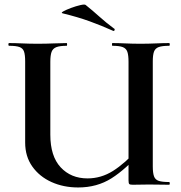

<svg xmlns="http://www.w3.org/2000/svg" viewBox="-20 -815 798 847"><path d="M547 -542Q547 -571 542 -586Q537 -601 522 -607Q507 -613 476 -613Q474 -613 474 -619Q474 -625 476 -625Q502 -625 533.5 -623.5Q565 -622 599 -622Q635 -622 667.5 -623.5Q700 -625 726 -625Q729 -625 729 -619Q729 -613 726 -613Q696 -613 680.5 -607.5Q665 -602 659.5 -587.5Q654 -573 654 -544V-81Q654 -52 659.5 -37Q665 -22 680.5 -17Q696 -12 726 -12Q729 -12 729 -6Q729 0 726 0Q704 0 683 -0.5Q662 -1 637 -1Q615 -1 600.5 -0.5Q586 0 566 0Q554 0 550.5 -3Q547 -6 547 -19ZM606 -149Q536 -69 472 -28.5Q408 12 325 12Q260 12 207 -12Q154 -36 122.5 -80.5Q91 -125 91 -186V-544Q91 -573 86 -587.5Q81 -602 66 -607.5Q51 -613 20 -613Q17 -613 17 -619Q17 -625 20 -625Q46 -625 78 -623.5Q110 -622 146 -622Q184 -622 216.5 -623.5Q249 -625 274 -625Q276 -625 276 -619Q276 -613 274 -613Q244 -613 228.5 -607Q213 -601 207.5 -586Q202 -571 202 -542V-221Q202 -126 247.5 -77Q293 -28 366 -28Q426 -28 478.5 -61Q531 -94 592 -161ZM479 -679Q428 -702 375.5 -721Q323 -740 257 -756Q247 -758 259.5 -765Q272 -772 293.5 -780Q315 -788 334.5 -792.5Q354 -797 358 -793Q388 -769 418 -742Q448 -715 483 -689Q487 -688 485.5 -682.5Q484 -677 479 -679Z"/></svg>

Font: Cormorant Infant Light
Style: Bold
Weight: 700
Version: Version 4.001